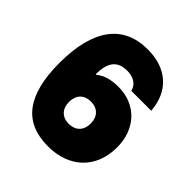

<svg xmlns="http://www.w3.org/2000/svg" viewBox="-200 -882 1029 1029"><g transform="rotate(45 314.5 -368.0)"><path d="M365.7 -487.8C309.1 -487.8 266.1 -475.1 236.3 -449.2H231.4C231.4 -541 264.6 -582 338.4 -582C379.9 -582 418.9 -564.5 429.2 -521H580.1C574.7 -589.8 550.8 -644 507.8 -682.6C464.4 -721.2 406.7 -740.7 334 -740.7C148.4 -740.7 50.8 -608.4 50.8 -354.5C50.8 -111.8 140.1 5.4 323.2 5.4C485.8 5.4 589.8 -95.2 589.8 -253.4C589.8 -392.6 498.5 -487.8 365.7 -487.8ZM316.9 -327.6C368.2 -327.6 399.4 -295.4 399.4 -243.2C399.4 -190.4 367.7 -158.7 316.9 -158.7C266.1 -158.7 234.9 -190.9 234.9 -243.2C234.9 -295.9 266.1 -327.6 316.9 -327.6Z"/></g></svg>

Font: Estedad Black
Style: Regular
Weight: 900
Designer: Amin Abedi
Version: Version 7.3